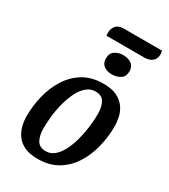

<svg xmlns="http://www.w3.org/2000/svg" viewBox="-210 -955 949 1076"><g transform="rotate(30 264.0 -417.0)"><path d="M211 20Q159 20 125.5 4Q92 -12 73 -38.5Q54 -65 46.5 -96.5Q39 -128 39 -158Q39 -226 55.5 -292Q72 -358 106.5 -412Q141 -466 194.5 -498Q248 -530 323 -530Q376 -530 409 -514Q442 -498 461.5 -471.5Q481 -445 488 -413.5Q495 -382 495 -353Q495 -285 478.5 -218.5Q462 -152 427.5 -98Q393 -44 339.5 -12Q286 20 211 20ZM230 -40Q260 -40 284 -60Q308 -80 326 -114.5Q344 -149 355.5 -191.5Q367 -234 373 -279Q379 -324 379 -366Q379 -412 363 -441Q347 -470 305 -470Q275 -470 250 -450Q225 -430 207.5 -396Q190 -362 178 -319.5Q166 -277 160.5 -231.5Q155 -186 155 -144Q155 -99 171.5 -69.5Q188 -40 230 -40ZM335 -598Q303 -598 282.5 -613.5Q262 -629 262 -660Q262 -693 284.5 -708.5Q307 -724 338 -724Q371 -724 392 -708.5Q413 -693 413 -662Q413 -629 390 -613.5Q367 -598 335 -598ZM201 -771Q201 -776 200.5 -780Q200 -784 200 -789Q200 -818 216.5 -836Q233 -854 262 -854H513Q514 -848 515 -842Q516 -836 516 -829Q516 -802 497 -786.5Q478 -771 445 -771Z"/></g></svg>

Font: Sansita Swashed Light
Style: Regular
Weight: 400
Version: Version 1.003